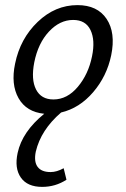

<svg xmlns="http://www.w3.org/2000/svg" viewBox="-20 -441 494 751"><path d="M283 -421Q361 -421 397 -367Q433 -313 415 -225Q398 -143 344.5 -80.5Q291 -18 219 -1Q140 67 120 152Q112 191 127 211.5Q142 232 178 232Q202 232 229 217L240 262Q197 290 145 290Q87 290 61.5 253.5Q36 217 49 157Q67 74 153 4Q83 -3 52.5 -57Q22 -111 39 -192Q59 -290 127.5 -355.5Q196 -421 283 -421ZM340 -221Q353 -284 334 -323.5Q315 -363 266 -363Q214 -363 171.5 -317.5Q129 -272 114 -197Q101 -130 121 -91Q141 -52 189 -52Q243 -52 284.5 -101.5Q326 -151 340 -221Z"/></svg>

Font: EauTestInfant Medium
Style: Italic
Weight: 500
Italic angle: -12°
Designer: Christian Thalmann (Catharsis Fonts)
Version: Version 0.001;PS 000.001;hotconv 1.0.88;makeotf.lib2.5.64775